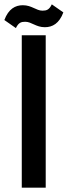

<svg xmlns="http://www.w3.org/2000/svg" viewBox="-60 -862 311 882"><path d="M40 0H150V-700H40ZM135 -813C106 -813 86 -838 45 -838C10 -838 -21 -821 -40 -770L13 -733C25 -758 37 -762 56 -762C85 -762 105 -737 146 -737C181 -737 212 -754 231 -805L178 -842C166 -817 154 -813 135 -813Z"/></svg>

Font: Bebas Neue
Style: Bold
Weight: 700
Designer: Ryoichi Tsunekawa
Foundry: Ryoichi Tsunekawa
Version: Version 1.300